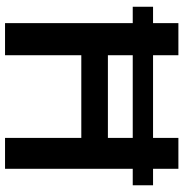

<svg xmlns="http://www.w3.org/2000/svg" viewBox="-3 -725 728 762"><g transform="rotate(90 361.0 -344.0)"><path d="M199.2 -302.7V0H71.8V-506.8H6.8V-587.4H71.8V-688H199.2V-587.4H527.3V-688H649.9V-587.4H715.3V-506.8H649.9V0H527.3V-302.7ZM199.2 -408.2H527.3V-506.8H199.2Z"/></g></svg>

Font: Arimo SemiBold
Style: Regular
Weight: 600
Designer: Steve Matteson
Foundry: Monotype Imaging Inc.
Version: Version 1.33